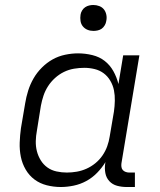

<svg xmlns="http://www.w3.org/2000/svg" viewBox="-20 -742 640 770"><path d="M224 8Q195 8 167.5 1Q140 -6 118.5 -22Q97 -38 83 -62Q69 -86 63.5 -113.5Q58 -141 59 -170Q60 -199 64 -228L81 -328Q85 -353 93 -378.5Q101 -404 114.5 -427.5Q128 -451 148 -471Q168 -491 191.5 -504Q215 -517 241.5 -522.5Q268 -528 293 -528Q322 -528 350.5 -521Q379 -514 400 -497.5Q421 -481 434.5 -457Q448 -433 455 -405L474 -520H539L467 -87Q466 -80 467 -72.5Q468 -65 472.5 -60Q477 -55 484 -52.5Q491 -50 498 -50H521V8H488Q468 8 449.5 3Q431 -2 418.5 -15.5Q406 -29 402.5 -48Q399 -67 402 -87L403 -92Q389 -69 369.5 -49Q350 -29 326 -16Q302 -3 275.5 2.5Q249 8 224 8ZM248 -50Q268 -50 288 -53.5Q308 -57 327 -65.5Q346 -74 362.5 -87.5Q379 -101 391 -118.5Q403 -136 410 -155.5Q417 -175 420 -195L437 -295Q440 -316 440.5 -338Q441 -360 437 -380Q433 -400 422.5 -418Q412 -436 396 -448Q380 -460 359.5 -465Q339 -470 318 -470Q298 -470 277 -466.5Q256 -463 236.5 -453.5Q217 -444 200.5 -429Q184 -414 172.5 -396Q161 -378 154.5 -358.5Q148 -339 144 -318L128 -218Q124 -197 123.5 -176Q123 -155 128 -135.5Q133 -116 143.5 -99Q154 -82 170 -70.5Q186 -59 206.5 -54.5Q227 -50 248 -50ZM355 -618Q342 -618 331 -622.5Q320 -627 312.5 -636Q305 -645 303 -657.5Q301 -670 303 -683Q304 -691 309 -699.5Q314 -708 321.5 -713Q329 -718 337.5 -720Q346 -722 354 -722Q367 -722 378.5 -717.5Q390 -713 397 -704Q404 -695 406.5 -682.5Q409 -670 406 -657Q405 -649 400 -640.5Q395 -632 388 -627Q381 -622 372 -620Q363 -618 355 -618Z"/></svg>

Font: Iosevka Light Extended
Style: Italic
Weight: 300
Width: 7
Italic angle: -9°
Monospace: yes
Designer: Belleve Invis
Foundry: Belleve Invis
Version: Version 32.5.0; ttfautohint (v1.8.4)